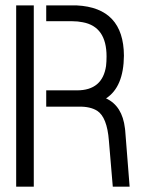

<svg xmlns="http://www.w3.org/2000/svg" viewBox="-20 -704 536 724"><path d="M41 0V-683.6H107.4V0ZM154.3 -301.8V-363.3H270.5Q366.2 -363.3 379.9 -455.1Q381.8 -471.7 381.8 -491.2Q381.8 -603.5 292 -620.1Q273.4 -624 252 -624H154.3V-683.6H269.5Q446.3 -674.8 447.3 -494.1Q446.3 -376 379.9 -333Q441.4 -304.7 451.2 -219.7Q452.1 -214.8 452.1 -211.9L468.8 0H405.3L390.6 -173.8Q383.8 -261.7 346.7 -286.1Q320.3 -302.7 277.3 -301.8Z"/></svg>

Font: Post No Bills Colombo Medium
Style: Regular
Weight: 500
Designer: Kosala Senevirathne, Siva Puranthara, Lasantha Premarathna, Tharique Azeez
Foundry: Mooniak
Version: Version 1.220 ; ttfautohint (v1.6)